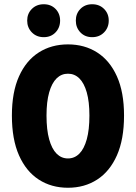

<svg xmlns="http://www.w3.org/2000/svg" viewBox="-20 -872 640 904"><path d="M300 12Q222 12 162.5 -26.5Q103 -65 69.5 -140.5Q36 -216 36 -328Q36 -438 69.5 -512.5Q103 -587 162.5 -625Q222 -663 300 -663Q378 -663 437.5 -625Q497 -587 530.5 -512.5Q564 -438 564 -328Q564 -216 530.5 -140.5Q497 -65 437.5 -26.5Q378 12 300 12ZM300 -126Q331 -126 353.5 -148.5Q376 -171 388.5 -216Q401 -261 401 -328Q401 -393 388.5 -437Q376 -481 353.5 -503Q331 -525 300 -525Q269 -525 246.5 -503Q224 -481 211.5 -437Q199 -393 199 -328Q199 -261 211.5 -216Q224 -171 246.5 -148.5Q269 -126 300 -126ZM186 -697Q152 -697 130 -719.5Q108 -742 108 -775Q108 -808 130 -830Q152 -852 186 -852Q220 -852 241.5 -830Q263 -808 263 -775Q263 -742 241.5 -719.5Q220 -697 186 -697ZM414 -697Q380 -697 358.5 -719.5Q337 -742 337 -775Q337 -808 358.5 -830Q380 -852 414 -852Q448 -852 470 -830Q492 -808 492 -775Q492 -742 470 -719.5Q448 -697 414 -697Z"/></svg>

Font: Source Code Pro ExtraBold
Style: Regular
Weight: 800
Monospace: yes
Designer: Paul D. Hunt, Teo Tuominen
Foundry: Adobe Systems Incorporated
Version: Version 1.018;hotconv 1.0.116;makeotfexe 2.5.65601